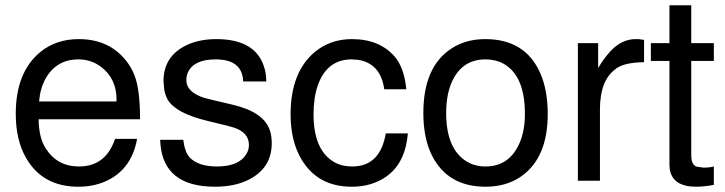

<svg xmlns="http://www.w3.org/2000/svg" viewBox="-20 -688 2762 731"><path d="M513.2 -233.9H127Q127.9 -162.1 154.8 -122.1Q198.2 -54.2 280.8 -54.2Q382.8 -54.2 418 -159.2H502Q480 -38.1 376 4.9Q332 22.9 277.8 22.9Q142.1 22.9 79.1 -86.9Q40 -154.8 40 -254.9Q40 -413.1 133.8 -490.2Q193.8 -539.1 279.8 -539.1Q395 -539.1 460 -457Q480 -432.1 492.2 -400.9Q513.2 -347.2 513.2 -233.9ZM128.9 -301.8H422.9L423.8 -308.1Q423.8 -388.2 365.2 -433.1Q327.1 -461.9 278.8 -461.9Q193.8 -461.9 152.8 -387.2Q132.8 -351.1 128.9 -301.8Z M993.7 -377.9H905.8Q902.8 -461.9 800.8 -461.9Q718.8 -461.9 695.8 -413.1Q689.5 -399.9 689.5 -382.8Q689.5 -337.9 755.9 -315.9L786.6 -308.1L866.7 -289.1Q984.9 -261.2 1007.8 -190.9Q1014.6 -169.9 1014.6 -143.1Q1014.6 -46.9 924.8 -2.9Q872.6 22.9 798.8 22.9Q604.5 22.9 590.8 -139.2L589.8 -155.8H677.7Q683.6 -108.9 701.7 -88.9Q734.9 -54.2 805.7 -54.2Q889.6 -54.2 917.5 -101.1Q927.7 -116.2 927.7 -136.2Q927.7 -182.1 873.5 -201.2Q864.7 -204.1 854.5 -207H853.5L846.7 -209L768.6 -228Q649.9 -256.8 618.7 -308.1Q609.9 -324.2 605.5 -345.2L602.5 -378.9Q602.5 -472.2 686.5 -514.2Q735.8 -539.1 803.7 -539.1Q948.7 -539.1 983.9 -438Q993.7 -411.1 993.7 -377.9Z M1526.9 -348.1H1442.9Q1429.7 -444.8 1345.7 -460Q1337.9 -460.9 1318.8 -461.9Q1224.6 -461.9 1189.5 -361.8Q1173.8 -315.9 1173.8 -252.9Q1173.8 -116.2 1252.4 -70.8Q1281.7 -54.2 1320.8 -54.2Q1427.7 -54.2 1448.7 -180.2H1532.7Q1521.5 -43 1417.5 2.9Q1374.5 22.9 1318.8 22.9Q1189.5 22.9 1127.4 -82Q1086.4 -150.9 1086.4 -252.9Q1086.4 -413.1 1178.7 -490.2Q1237.8 -539.1 1319.8 -539.1Q1425.8 -539.1 1483.9 -471.2L1491.7 -460.9Q1520.5 -418 1526.9 -348.1Z M1827.6 -539.1Q1979.5 -539.1 2036.6 -410.2Q2065.4 -345.2 2065.4 -253.9Q2065.4 -86.9 1963.9 -16.1Q1907.7 22.9 1828.6 22.9Q1684.6 22.9 1624.5 -96.2Q1591.8 -162.1 1591.8 -257.8Q1591.8 -432.1 1696.8 -502Q1751.5 -539.1 1827.6 -539.1ZM1828.6 -461.9Q1735.8 -461.9 1697.8 -370.1Q1678.7 -323.2 1678.7 -257.8Q1678.7 -121.1 1756.8 -73.2Q1787.6 -54.2 1828.6 -54.2Q1918.5 -54.2 1957.5 -142.1Q1978.5 -189 1978.5 -254.9Q1978.5 -399.9 1896.5 -445.8Q1866.7 -461.9 1828.6 -461.9Z M2180.2 -523.9H2257.3V-429.2Q2282.2 -470.2 2306.2 -495.1Q2348.1 -539.1 2400.4 -539.1H2411.1L2432.1 -536.1V-451.2Q2360.4 -450.2 2329.1 -429.2Q2327.1 -428.2 2325.2 -426.8L2323.2 -424.8Q2264.2 -381.8 2264.2 -272V0H2180.2Z M2697.8 -523.9V-456.1H2611.8V-97.2Q2611.8 -59.1 2633.8 -53.2L2657.7 -49.8Q2682.6 -49.8 2697.8 -54.2V16.1Q2658.7 22.9 2629.9 22.9Q2541 22.9 2529.8 -43.9L2528.8 -60.1V-456.1H2458V-523.9H2528.8V-668H2611.8V-523.9Z"/></svg>

Font: SolaimanLipiNormal
Style: Normal
Weight: 400
Designer: Solaiman Karim
Version: Version 1.6.1 ; ttfautohint (v1.5.65-e2d9)